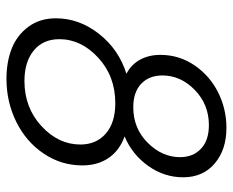

<svg xmlns="http://www.w3.org/2000/svg" viewBox="-85 -652 745 615"><g transform="rotate(90 287.5 -344.5)"><path d="M232.4 7.3Q178.7 7.3 135.7 -9.5Q92.8 -26.4 65.7 -63Q38.6 -99.6 38.6 -150.9Q38.6 -225.6 88.4 -289.1Q138.2 -352.5 216.3 -377Q187.5 -391.6 171.6 -419.9Q155.8 -448.2 155.8 -485.8Q155.8 -545.9 189.2 -595Q222.7 -644 275.9 -670.7Q329.1 -697.3 389.6 -697.3Q459.5 -697.3 503.7 -659.7Q547.9 -622.1 547.9 -558.6Q547.9 -498 511.5 -446.8Q475.1 -395.5 417 -371.1Q461.9 -355 485.8 -320.1Q509.8 -285.2 509.8 -235.8Q509.8 -168 471.9 -111.8Q434.1 -55.7 370.4 -24.2Q306.6 7.3 232.4 7.3ZM323.7 -398.9Q391.1 -398.9 437.3 -445.1Q483.4 -491.2 483.4 -548.8Q483.4 -590.3 456.5 -615.7Q429.7 -641.1 380.9 -641.1Q314.5 -641.1 268.1 -595.9Q221.7 -550.8 221.7 -492.2Q221.7 -449.7 248.3 -424.3Q274.9 -398.9 323.7 -398.9ZM239.3 -50.3Q324.7 -50.3 383.8 -104.7Q442.9 -159.2 442.9 -229.5Q442.9 -280.3 408 -310.8Q373 -341.3 310.5 -341.3Q224.1 -341.3 164.8 -286.6Q105.5 -231.9 105.5 -162.1Q105.5 -109.9 141.8 -80.1Q178.2 -50.3 239.3 -50.3Z"/></g></svg>

Font: HK Grotesk Legacy
Style: Italic
Weight: 400
Italic angle: -13°
Designer: Alfredo Marco Pradil
Foundry: Hanken Design Co.
Version: Version 2.022;PS 002.022;hotconv 1.0.88;makeotf.lib2.5.64775